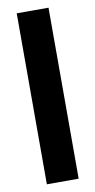

<svg xmlns="http://www.w3.org/2000/svg" viewBox="-82 -736 384 773"><g transform="rotate(-10 110.0 -349.5)"><path d="M175 -699V0H45V-699Z"/></g></svg>

Font: Moniqa Black Heading
Style: Regular
Weight: 900
Designer: Rajesh Rajput
Foundry: Rajesh Rajput
Version: Version 1.000